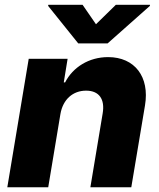

<svg xmlns="http://www.w3.org/2000/svg" viewBox="-20 -795 674 815"><path d="M330.6 -774.5H185L184.3 -769.9L312.1 -610.8H436.8L616.1 -769.9L616.8 -774.5H471.6L387.4 -692.1ZM11 0H184.7L236.5 -311.1C247.2 -373.2 289.4 -410.2 345.5 -410.2C400.6 -410.2 426.1 -374.3 415.8 -313.6L363.6 0H537.3L595.5 -347.7C615.8 -469.1 551.8 -552.6 438.9 -552.6C357.2 -552.6 289.4 -509.6 256.4 -445.3H250.7L267 -545.5H101.9Z"/></svg>

Font: TID UI Extra Bold
Style: Italic
Weight: 800
Italic angle: -9.39999°
Designer: The TID Project Authors
Foundry: Bakken & Bæck
Version: Version 1.001;hotconv 1.0.109;makeotfexe 2.5.65596